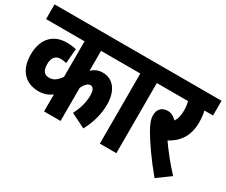

<svg xmlns="http://www.w3.org/2000/svg" viewBox="-105 -913 1434 1219"><g transform="rotate(30 612.0 -303.0)"><path d="M645 -514V-622H0V-514H282V-253C260 -222 237 -201 203 -201C173 -201 149 -215 149 -271C149 -317 170 -342 207 -342C224 -342 238 -340 250 -336L259 -443C238 -448 217 -451 190 -451C86 -451 28 -381 28 -272C28 -152 94 -93 186 -93C226 -93 255 -104 282 -125V0H403V-243C418 -274 436 -292 454 -292C475 -292 486 -273 486 -232C486 -181 469 -129 446 -84L552 -31C590 -103 607 -170 607 -237C607 -342 556 -400 483 -400C451 -400 427 -390 403 -368V-514Z M812 -514H882V-622H633V-514H691V0H812Z M1197 -54C1143 -112 1089 -180 1053 -232C1124 -270 1170 -331 1170 -431C1170 -466 1166 -493 1161 -514H1224V-622H870V-514H1041C1046 -495 1049 -472 1049 -449C1049 -413 1042 -385 1028 -364C1008 -385 987 -396 962 -396C913 -396 893 -363 893 -326C893 -296 905 -265 929 -224C964 -164 1020 -82 1101 16Z"/></g></svg>

Font: Noto Sans ExtraCondensed
Style: Bold Italic
Weight: 700
Width: 2
Italic angle: -12°
Designer: Monotype Design Team
Foundry: Monotype Imaging Inc.
Version: Version 2.013